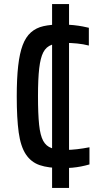

<svg xmlns="http://www.w3.org/2000/svg" viewBox="-20 -837 512 940"><path d="M284 -14Q217 -14 174.5 -28.5Q132 -43 106.5 -81.5Q81 -120 71.5 -189Q62 -258 62 -365Q62 -453 69 -514.5Q76 -576 91 -616Q106 -656 131.5 -678.5Q157 -701 193 -709Q229 -717 277 -717Q313 -717 340 -714Q367 -711 385 -707.5Q403 -704 415 -701V-614Q388 -621 358 -624Q328 -627 300 -627Q259 -627 232.5 -617.5Q206 -608 192 -581Q178 -554 172 -502.5Q166 -451 166 -366Q166 -279 171.5 -226.5Q177 -174 191.5 -147.5Q206 -121 232.5 -112Q259 -103 301 -103Q328 -103 357.5 -106.5Q387 -110 418 -116V-32Q397 -26 376.5 -22Q356 -18 334.5 -16Q313 -14 284 -14ZM235 83V-817H318V83Z"/></svg>

Font: Farlight84_Sys_V01
Style: Regular
Weight: 400
Designer: Ryoko NISHIZUKA  (kana, bopomofo & ideographs); Paul D. Hunt (Latin, Greek & Cyrillic); Sandoll Communications , Soo-you
Foundry: Adobe
Version: Version 2.004;October 29, 2024;FontCreator 14.0.0.2814 64-bi